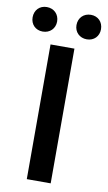

<svg xmlns="http://www.w3.org/2000/svg" viewBox="-116 -873 517 918"><g transform="rotate(10 142.0 -413.5)"><path d="M83 -654V0H199V-654ZM189 -767C189 -733 214 -708 249 -708C284 -708 308 -733 308 -767C308 -802 284 -827 249 -827C214 -827 189 -802 189 -767ZM35 -708C70 -708 95 -733 95 -767C95 -802 70 -827 35 -827C0 -827 -24 -802 -24 -767C-24 -733 0 -708 35 -708Z"/></g></svg>

Font: DAIFUKU Sans Semibold
Style: Regular
Weight: 600
Designer: Original font ‘Source Sans 3’ : Paul D. Hunt
Foundry: Daifuku
Version: Version 1.000